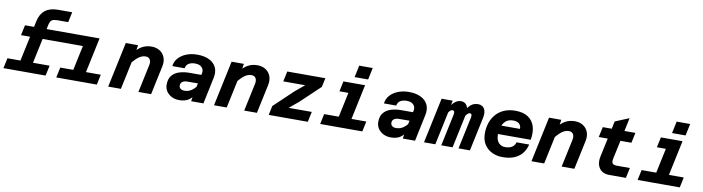

<svg xmlns="http://www.w3.org/2000/svg" viewBox="-30 -1561 8511 2323"><g transform="rotate(10 4225.0 -399.0)"><path d="M516 -430 543 -556H877L850 -430ZM826 0 944 -556H1100L982 0ZM666 0 693 -126H1191L1164 0ZM807 -430 834 -556H1022L995 -430ZM177 0 311 -631Q330 -719 388 -764.5Q446 -810 546 -810H719L692 -684H561Q518 -684 495 -671.5Q472 -659 461 -611L331 0ZM157 -430 184 -556H585L558 -430ZM17 0 44 -126H562L535 0Z M1675 0 1748 -342Q1757 -386 1740.5 -412Q1724 -438 1688 -438Q1646 -438 1606 -410Q1566 -382 1514 -316L1520 -447Q1571 -512 1622.5 -540Q1674 -568 1738 -568Q1797 -568 1839.5 -541Q1882 -514 1901 -465.5Q1920 -417 1906 -352L1831 0ZM1304 0 1422 -556H1573L1557 -456L1460 0Z M2323 0 2339 -100 2393 -352Q2400 -384 2389 -408Q2378 -432 2353 -445Q2328 -458 2293 -458Q2246 -458 2214.5 -439.5Q2183 -421 2176 -379H2025Q2031 -435 2068.5 -477.5Q2106 -520 2166 -544Q2226 -568 2300 -568Q2387 -568 2447 -538.5Q2507 -509 2532.5 -455.5Q2558 -402 2543 -329L2474 0ZM2176 12Q2125 12 2084 -9Q2043 -30 2019.5 -66Q1996 -102 1996 -147Q1996 -218 2030 -259Q2064 -300 2120.5 -317.5Q2177 -335 2245 -335H2404L2381 -227L2238 -226Q2198 -226 2176 -209.5Q2154 -193 2154 -164Q2154 -140 2171.5 -125.5Q2189 -111 2220 -111Q2265 -111 2301.5 -133.5Q2338 -156 2369 -199L2364 -94Q2327 -37 2284 -12.5Q2241 12 2176 12Z M2975 0 3048 -342Q3057 -386 3040.5 -412Q3024 -438 2988 -438Q2946 -438 2906 -410Q2866 -382 2814 -316L2820 -447Q2871 -512 2922.5 -540Q2974 -568 3038 -568Q3097 -568 3139.5 -541Q3182 -514 3201 -465.5Q3220 -417 3206 -352L3131 0ZM2604 0 2722 -556H2873L2857 -456L2760 0Z M3276 0 3300 -113 3535 -336 3648 -430H3497H3379L3406 -556H3874L3850 -445L3612 -220L3499 -126H3650H3783L3756 0Z M4088 0 4206 -556H4362L4244 0ZM3908 0 3935 -126H4453L4426 0ZM4069 -430 4096 -556H4284L4257 -430ZM4220 -631 4251 -777H4417L4386 -631Z M4923 0 4939 -100 4993 -352Q5000 -384 4989 -408Q4978 -432 4953 -445Q4928 -458 4893 -458Q4846 -458 4814.5 -439.5Q4783 -421 4776 -379H4625Q4631 -435 4668.5 -477.5Q4706 -520 4766 -544Q4826 -568 4900 -568Q4987 -568 5047 -538.5Q5107 -509 5132.5 -455.5Q5158 -402 5143 -329L5074 0ZM4776 12Q4725 12 4684 -9Q4643 -30 4619.5 -66Q4596 -102 4596 -147Q4596 -218 4630 -259Q4664 -300 4720.5 -317.5Q4777 -335 4845 -335H5004L4981 -227L4838 -226Q4798 -226 4776 -209.5Q4754 -193 4754 -164Q4754 -140 4771.5 -125.5Q4789 -111 4820 -111Q4865 -111 4901.5 -133.5Q4938 -156 4969 -199L4964 -94Q4927 -37 4884 -12.5Q4841 12 4776 12Z M5608 0 5691 -392Q5696 -415 5691.5 -428.5Q5687 -442 5670 -442Q5648 -442 5625.5 -409.5Q5603 -377 5574 -296L5580 -371Q5593 -462 5638 -515Q5683 -568 5747 -568Q5780 -568 5804 -552Q5828 -536 5837.5 -501Q5847 -466 5835 -409L5748 0ZM5184 0 5302 -556H5438L5419 -453L5323 0ZM5396 0 5479 -392Q5484 -418 5478 -430Q5472 -442 5457 -442Q5431 -442 5409.5 -406Q5388 -370 5362 -296L5380 -377Q5389 -435 5413.5 -478Q5438 -521 5471.5 -544.5Q5505 -568 5539 -568Q5589 -568 5613.5 -527Q5638 -486 5622 -411L5535 0Z M6149 12Q6077 12 6018 -17Q5959 -46 5924.5 -101Q5890 -156 5890 -235Q5890 -305 5910.5 -365.5Q5931 -426 5971.5 -471.5Q6012 -517 6071 -542.5Q6130 -568 6208 -568Q6304 -568 6363.5 -529Q6423 -490 6445 -419.5Q6467 -349 6450 -254H6010L6034 -361H6299Q6301 -399 6276.5 -423Q6252 -447 6201 -447Q6143 -447 6109.5 -416Q6076 -385 6062 -338Q6048 -291 6048 -243Q6048 -206 6061 -176.5Q6074 -147 6099.5 -130Q6125 -113 6160 -113Q6216 -113 6247.5 -136Q6279 -159 6286 -194H6442Q6427 -131 6390 -84.5Q6353 -38 6293 -13Q6233 12 6149 12Z M6875 0 6948 -342Q6957 -386 6940.5 -412Q6924 -438 6888 -438Q6846 -438 6806 -410Q6766 -382 6714 -316L6720 -447Q6771 -512 6822.5 -540Q6874 -568 6938 -568Q6997 -568 7039.5 -541Q7082 -514 7101 -465.5Q7120 -417 7106 -352L7031 0ZM6504 0 6622 -556H6773L6757 -456L6660 0Z M7461 0Q7404 0 7367.5 -25.5Q7331 -51 7317.5 -96.5Q7304 -142 7316 -200L7412 -649L7583 -719L7472 -200Q7467 -174 7470.5 -157.5Q7474 -141 7489 -133.5Q7504 -126 7531 -126H7691L7664 0ZM7255 -430 7282 -556H7683L7656 -430Z M7988 0 8106 -556H8262L8144 0ZM7808 0 7835 -126H8353L8326 0ZM7969 -430 7996 -556H8184L8157 -430ZM8120 -631 8151 -777H8317L8286 -631Z"/></g></svg>

Font: Azeret Mono Thin
Style: Bold Italic
Weight: 700
Italic angle: -12°
Version: Version 1.002